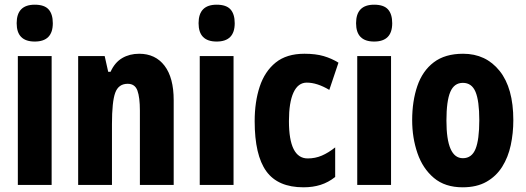

<svg xmlns="http://www.w3.org/2000/svg" viewBox="-20 -788 2241 818"><path d="M128 -768Q169 -768 187 -748Q205 -728 205 -689Q205 -611 128 -611Q51 -611 51 -689Q51 -768 128 -768ZM200 -549V0H56V-549Z M573 -559Q642 -559 681 -508Q720 -457 720 -361V0H576V-317Q576 -373 565.5 -402Q555 -431 524 -431Q485 -431 471 -393Q457 -355 457 -259V0H313V-549H426L441 -482H451Q469 -522 500.5 -540.5Q532 -559 573 -559Z M903 -768Q944 -768 962 -748Q980 -728 980 -689Q980 -611 903 -611Q826 -611 826 -689Q826 -768 903 -768ZM975 -549V0H831V-549Z M1273 10Q1164 10 1114.5 -58.5Q1065 -127 1065 -272Q1065 -354 1086.5 -419Q1108 -484 1154.5 -521.5Q1201 -559 1277 -559Q1325 -559 1359 -549Q1393 -539 1422 -521L1383 -405Q1331 -436 1287 -436Q1250 -436 1230.5 -394Q1211 -352 1211 -272Q1211 -113 1291 -113Q1323 -113 1351 -125Q1379 -137 1408 -160V-34Q1379 -11 1346 -0.5Q1313 10 1273 10Z M1574 -768Q1615 -768 1633 -748Q1651 -728 1651 -689Q1651 -611 1574 -611Q1497 -611 1497 -689Q1497 -768 1574 -768ZM1646 -549V0H1502V-549Z M2167 -276Q2167 -221 2156 -169.5Q2145 -118 2119.5 -77.5Q2094 -37 2052.5 -13.5Q2011 10 1951 10Q1876 10 1828.5 -30Q1781 -70 1758.5 -135.5Q1736 -201 1736 -276Q1736 -357 1758 -421.5Q1780 -486 1828 -522.5Q1876 -559 1953 -559Q2050 -559 2108.5 -486Q2167 -413 2167 -276ZM1882 -274Q1882 -114 1952 -114Q1990 -114 2006 -153.5Q2022 -193 2022 -276Q2022 -358 2006 -396.5Q1990 -435 1952 -435Q1915 -435 1898.5 -396.5Q1882 -358 1882 -274Z"/></svg>

Font: Noto Sans Sinhala ExtraCondensed ExtraBold
Style: Regular
Weight: 800
Width: 2
Designer: Jelle Bosma - Monotype Design Team
Foundry: Monotype Imaging Inc.
Version: Version 2.006; ttfautohint (v1.8.4.7-5d5b)